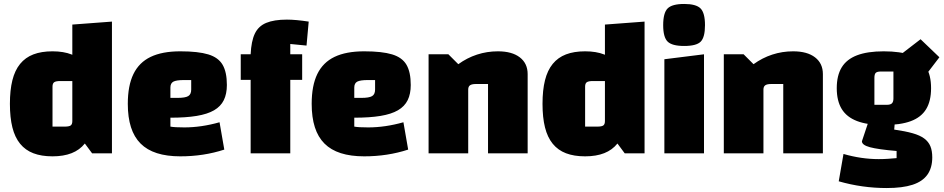

<svg xmlns="http://www.w3.org/2000/svg" viewBox="-20 -774 4766 969"><path d="M245 -515Q301 -515 341.5 -499Q382 -483 408 -450.5Q434 -418 447 -368Q460 -318 460 -250Q460 -182 447 -132Q434 -82 408 -49.5Q382 -17 341.5 -1Q301 15 245 15Q189 15 148.5 -0.5Q108 -16 81.5 -48.5Q55 -81 42.5 -131Q30 -181 30 -250Q30 -319 42.5 -369Q55 -419 81.5 -451.5Q108 -484 148.5 -499.5Q189 -515 245 -515ZM345 -365H284Q262 -365 253.5 -359Q245 -353 245 -337V-135H306Q329 -135 337 -141Q345 -147 345 -163ZM545 -665V0H445L345 -135V-650Z M890 15Q822 15 772 -1Q722 -17 689.5 -49.5Q657 -82 641 -132Q625 -182 625 -250Q625 -342 653.5 -400.5Q682 -459 740.5 -487Q799 -515 890 -515Q980 -515 1031 -499.5Q1082 -484 1103.5 -447Q1125 -410 1125 -345Q1125 -300 1109.5 -268.5Q1094 -237 1060.5 -217.5Q1027 -198 972.5 -189Q918 -180 840 -180H810V-280H876Q915 -280 930 -289Q945 -298 945 -322V-370H909Q870 -370 855 -362Q840 -354 840 -332V-135Q861 -131 910 -131Q953 -131 997.5 -137.5Q1042 -144 1088 -157L1112 -19Q1060 -2 1004.5 6.5Q949 15 890 15Z M1445 0H1245V-500Q1248 -566 1266 -604Q1284 -642 1323.5 -658.5Q1363 -675 1428 -675Q1451 -675 1478 -672.5Q1505 -670 1538 -665L1527 -544L1445 -552ZM1505 -500V-371H1195V-500Z M1818 15Q1750 15 1700 -1Q1650 -17 1617.5 -49.5Q1585 -82 1569 -132Q1553 -182 1553 -250Q1553 -342 1581.5 -400.5Q1610 -459 1668.5 -487Q1727 -515 1818 -515Q1908 -515 1959 -499.5Q2010 -484 2031.5 -447Q2053 -410 2053 -345Q2053 -300 2037.5 -268.5Q2022 -237 1988.5 -217.5Q1955 -198 1900.5 -189Q1846 -180 1768 -180H1738V-280H1804Q1843 -280 1858 -289Q1873 -298 1873 -322V-370H1837Q1798 -370 1783 -362Q1768 -354 1768 -332V-135Q1789 -131 1838 -131Q1881 -131 1925.5 -137.5Q1970 -144 2016 -157L2040 -19Q1988 -2 1932.5 6.5Q1877 15 1818 15Z M2143 0V-500H2243L2293 -450Q2337 -482 2387.5 -498.5Q2438 -515 2493 -515Q2564 -515 2603.5 -484.5Q2643 -454 2643 -400V0H2443V-350H2382Q2361 -350 2352 -343.5Q2343 -337 2343 -322V0Z M2933 -515Q2989 -515 3029.5 -499Q3070 -483 3096 -450.5Q3122 -418 3135 -368Q3148 -318 3148 -250Q3148 -182 3135 -132Q3122 -82 3096 -49.5Q3070 -17 3029.5 -1Q2989 15 2933 15Q2877 15 2836.5 -0.5Q2796 -16 2769.5 -48.5Q2743 -81 2730.5 -131Q2718 -181 2718 -250Q2718 -319 2730.5 -369Q2743 -419 2769.5 -451.5Q2796 -484 2836.5 -499.5Q2877 -515 2933 -515ZM3033 -365H2972Q2950 -365 2941.5 -359Q2933 -353 2933 -337V-135H2994Q3017 -135 3025 -141Q3033 -147 3033 -163ZM3233 -665V0H3133L3033 -135V-650Z M3333 -475 3533 -500V0H3333ZM3433 -542Q3372 -542 3349.5 -564Q3327 -586 3327 -647Q3327 -709 3349.5 -731.5Q3372 -754 3433 -754Q3493 -754 3515.5 -731.5Q3538 -709 3538 -647Q3538 -586 3516.5 -564Q3495 -542 3433 -542Z M3633 0V-500H3733L3783 -450Q3827 -482 3877.5 -498.5Q3928 -515 3983 -515Q4054 -515 4093.5 -484.5Q4133 -454 4133 -400V0H3933V-350H3872Q3851 -350 3842 -343.5Q3833 -337 3833 -322V0Z M4440 -143Q4358 -143 4305.5 -163Q4253 -183 4228 -224Q4203 -265 4203 -329Q4203 -393 4228 -434Q4253 -475 4305.5 -495Q4358 -515 4440 -515Q4524 -515 4576.5 -495.5Q4629 -476 4654 -435Q4679 -394 4679 -329Q4679 -264 4654 -223Q4629 -182 4576.5 -162.5Q4524 -143 4440 -143ZM4393 -245H4455Q4474 -245 4481.5 -252.5Q4489 -260 4489 -277V-413H4425Q4407 -413 4400 -406.5Q4393 -400 4393 -381ZM4685 20Q4685 73 4660.5 107.5Q4636 142 4585.5 158.5Q4535 175 4455 175Q4393 175 4332.5 166.5Q4272 158 4213 141L4237 3Q4282 16 4326.5 22.5Q4371 29 4415 29Q4439 29 4461 27.5Q4483 26 4505 24V-12Q4411 -20 4370.5 -31Q4330 -42 4330 -61L4367 -172L4497 -170L4493 -120Q4549 -112 4586 -101.5Q4623 -91 4644.5 -75Q4666 -59 4675.5 -36Q4685 -13 4685 20ZM4627 -362 4526 -499 4626 -576 4721 -485Z"/></svg>

Font: Changa ExtraBold
Style: Regular
Weight: 800
Designer: Eduardo Rodriguez Tunni
Foundry: Eduardo Rodriguez Tunni
Version: Version 3.002; ttfautohint (v1.8.2)